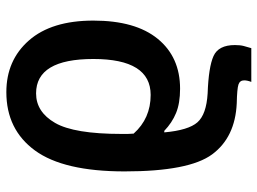

<svg xmlns="http://www.w3.org/2000/svg" viewBox="-126 -466 831 620"><g transform="rotate(-90 290.0 -155.5)"><path d="M299 -455Q410 -455 410 -270Q410 -85 294 -85Q218 -85 169 -140Q168 -150 168 -159Q168 -168 168 -179Q168 -332 203.5 -393.5Q239 -455 299 -455ZM303 -551Q182 -551 114.5 -458.5Q47 -366 47 -169Q47 39 102 113.5Q157 188 267 193Q314 194 327.5 198.5Q341 203 341 217Q341 227 336 240H445Q449 227 452 215.5Q455 204 455 187Q455 134 419.5 118Q384 102 299 99Q231 95 205.5 66Q180 37 173 -41H178Q204 -16 235.5 -3Q267 10 314 10Q416 10 475 -62Q534 -134 534 -270Q534 -405 470 -478Q406 -551 303 -551Z"/></g></svg>

Font: Noto Sans Display Medium
Style: Regular
Weight: 500
Designer: Monotype Design Team
Foundry: Monotype Imaging Inc.
Version: Version 1.900